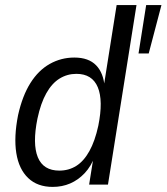

<svg xmlns="http://www.w3.org/2000/svg" viewBox="-20 -725 654 754"><path d="M187 9Q127 9 90.5 -26Q54 -61 44 -124Q34 -187 51 -273Q68 -349 99.5 -399Q131 -449 175.5 -474Q220 -499 272 -499Q328 -499 357.5 -468.5Q387 -438 391 -382L387 -383L438 -705H516L404 0H330L348 -113H353Q338 -72 312.5 -45Q287 -18 255.5 -4.5Q224 9 187 9ZM213 -55Q250 -55 279.5 -73.5Q309 -92 331 -131.5Q353 -171 366 -231Q386 -330 364 -382.5Q342 -435 280 -435Q244 -435 214 -416.5Q184 -398 162 -359Q140 -320 127 -259Q107 -160 128.5 -107.5Q150 -55 213 -55ZM524 -515 554 -705H614L564 -515Z"/></svg>

Font: Nunito Sans 10pt Condensed
Style: Italic
Weight: 400
Width: 3
Italic angle: -9°
Designer: Vernon Adams
Foundry: Vernon Adams
Version: Version 3.101;gftools[0.9.27]